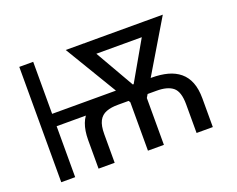

<svg xmlns="http://www.w3.org/2000/svg" viewBox="-115 -933 1405 1138"><g transform="rotate(-20 588.0 -364.0)"><path d="M633.8 -399.4V-321.3H171.9V-399.4ZM181.6 -727.5V0H93.8V-727.5ZM430.7 0H329.1V-180.7Q329.6 -299.8 393.1 -349.4Q456.5 -398.9 569.3 -399.4H808.6Q865.2 -399.4 909.7 -387.5Q954.1 -375.5 985.6 -349.4Q1017.1 -323.2 1033.4 -281.7Q1049.8 -240.2 1049.8 -180.7V0H947.3V-180.7Q947.3 -260.7 912.8 -288.8Q878.4 -316.9 808.6 -316.4H569.3Q523.4 -316.9 492.4 -304.9Q461.4 -293 446 -263.4Q430.7 -233.9 430.7 -180.7ZM887.7 -727.5V-644.5H503.9V-727.5ZM657.2 -332 883.8 -727.5H999L740.2 -293.9H675.8ZM502 -727.5 731.4 -328.1 710 -293.9H647.5L386.7 -727.5ZM741.2 -383.8V0H640.6V-383.8Z"/></g></svg>

Font: Inter V
Style: 
Weight: 400
Designer: Rasmus Andersson
Foundry: rsms
Version: Version 4.000;git-a3f224843